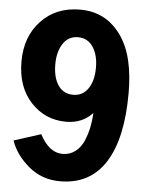

<svg xmlns="http://www.w3.org/2000/svg" viewBox="-57 -863 719 928"><g transform="rotate(5 302.5 -399.5)"><path d="M197.3 -543.9Q197.3 -479.5 223.1 -441.9Q249 -404.3 295.9 -404.3Q341.8 -404.3 368.2 -442.4Q394.5 -480.5 394.5 -544.9Q394.5 -605.5 368.7 -644.5Q342.8 -683.6 295.9 -683.6Q249 -683.6 223.1 -644Q197.3 -604.5 197.3 -543.9ZM28.3 -159.2 159.2 -201.2Q204.1 -115.2 269.5 -115.2Q304.7 -115.2 331.1 -135.3Q357.4 -155.3 371.6 -188.5Q385.7 -221.7 392.6 -255.4Q399.4 -289.1 401.4 -325.2Q351.6 -271.5 273.4 -271.5Q170.9 -271.5 102.1 -345.7Q33.2 -419.9 33.2 -543Q33.2 -664.1 105.5 -740.7Q177.7 -817.4 294.9 -817.4Q392.6 -817.4 458 -755.4Q523.4 -693.4 546.9 -589.8Q562.5 -521.5 562.5 -435.5Q562.5 -214.8 488.3 -98.6Q414.1 17.6 268.6 17.6Q180.7 17.6 116.2 -36.6Q51.8 -90.8 28.3 -159.2Z"/></g></svg>

Font: Gothic A1 Black
Style: Regular
Weight: 900
Version: Version 2.50